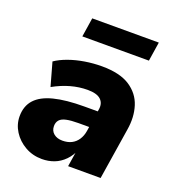

<svg xmlns="http://www.w3.org/2000/svg" viewBox="-130 -803 829 916"><g transform="rotate(20 284.0 -345.5)"><path d="M185 11Q138 11 99.5 -11Q61 -33 38.5 -68.5Q16 -104 16 -145Q16 -197 46 -230Q76 -263 137 -278.5Q198 -294 291 -294H370L356 -210H291Q254 -210 230.5 -205Q207 -200 196.5 -188Q186 -176 186 -157Q186 -133 203 -119Q220 -105 247 -105Q274 -105 293.5 -115Q313 -125 325.5 -144Q338 -163 342 -188L360 -303Q366 -336 346 -355Q326 -374 279 -374Q236 -374 193 -362Q150 -350 107 -326L74 -444Q100 -462 137.5 -475.5Q175 -489 218 -496Q261 -503 304 -503Q395 -503 446 -470Q497 -437 514.5 -382Q532 -327 521 -261L480 0H315L330 -96H338Q323 -59 299.5 -35Q276 -11 247 0Q218 11 185 11ZM167 -605 182 -702H520L505 -605Z"/></g></svg>

Font: Nunito Sans 12pt Black
Style: Italic
Weight: 900
Italic angle: -9°
Designer: Vernon Adams
Foundry: Vernon Adams
Version: Version 3.101;gftools[0.9.27]